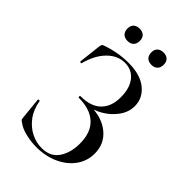

<svg xmlns="http://www.w3.org/2000/svg" viewBox="-241 -893 996 996"><g transform="rotate(45 257.5 -395.0)"><path d="M373 -161Q373 -242 328.5 -283.5Q284 -325 201 -325Q197 -325 197 -331Q197 -337 201 -337Q277 -337 315 -375Q353 -413 353 -480Q353 -547 323 -585Q293 -623 241 -623Q189 -623 146.5 -580.5Q104 -538 84 -462Q84 -460 80 -460Q78 -460 75.5 -461.5Q73 -463 73 -464L87 -586Q89 -598 91 -602Q93 -606 102 -609Q179 -636 254 -636Q342 -636 389.5 -597Q437 -558 437 -500Q437 -456 409.5 -418Q382 -380 341 -356Q300 -332 263 -329L277 -337Q359 -337 411.5 -293.5Q464 -250 464 -179Q464 -124 432.5 -80.5Q401 -37 346.5 -12.5Q292 12 227 12Q185 12 145 2Q105 -8 83 -26Q74 -31 72 -34.5Q70 -38 69 -49L57 -168Q57 -170 62.5 -171Q68 -172 69 -169Q78 -115 106 -78Q134 -41 171.5 -22.5Q209 -4 249 -4Q312 -4 342.5 -49Q373 -94 373 -161ZM125 -758Q125 -779 137 -790.5Q149 -802 171 -802Q192 -802 204 -790.5Q216 -779 216 -758Q216 -736 204 -724Q192 -712 171 -712Q149 -712 137 -724Q125 -736 125 -758ZM300 -758Q300 -779 312 -790.5Q324 -802 346 -802Q367 -802 379 -790.5Q391 -779 391 -758Q391 -736 379 -724Q367 -712 346 -712Q324 -712 312 -724Q300 -736 300 -758Z"/></g></svg>

Font: Cormorant SC Medium
Style: Regular
Weight: 500
Designer: Christian Thalmann (Catharsis Fonts)
Foundry: Catharsis Fonts
Version: Version 4.000